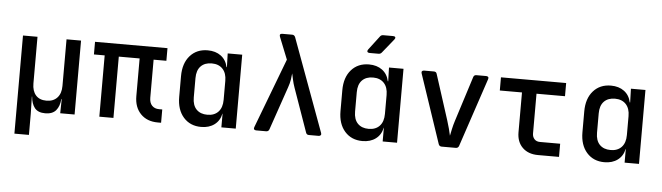

<svg xmlns="http://www.w3.org/2000/svg" viewBox="-55 -1014 4909 1423"><g transform="rotate(5 2400.0 -302.5)"><path d="M85 180V-550H193V-203Q193 -147 220.5 -115.5Q248 -84 300 -84Q351 -84 380 -115.5Q409 -147 409 -203V-550H517V0H410L412 -105H409Q405 -52 379 -21Q353 10 299 10Q245 10 220.5 -21Q196 -52 192 -105H190L193 23V180Z M1136 5Q1056 5 1008.5 -44Q961 -93 961 -176V-456H806V0H701V-456H621V-550H1160V-456H1065V-173Q1065 -135 1084.5 -114.5Q1104 -94 1137 -94H1161V5Z M1459 10Q1377 10 1327.5 -46Q1278 -102 1278 -197V-352Q1278 -448 1327.5 -504Q1377 -560 1459 -560Q1518 -560 1557.5 -530.5Q1597 -501 1608 -448H1611L1608 -550H1716V0H1609V-102H1608Q1597 -49 1557.5 -19.5Q1518 10 1459 10ZM1497 -84Q1549 -84 1578.5 -115.5Q1608 -147 1608 -205V-346Q1608 -403 1578.5 -434.5Q1549 -466 1497 -466Q1445 -466 1415.5 -435.5Q1386 -405 1386 -347V-203Q1386 -145 1415.5 -114.5Q1445 -84 1497 -84Z M1868 0Q1857 0 1852.5 -6.5Q1848 -13 1852 -23L2049 -542L1983 -707Q1975 -730 1999 -730H2072Q2088 -730 2095 -714L2349 -23Q2353 -13 2348 -6.5Q2343 0 2333 0H2260Q2243 0 2238 -16L2124 -339Q2113 -370 2107 -398.5Q2101 -427 2097 -444Q2096 -427 2091.5 -398.5Q2087 -370 2076 -339L1965 -16Q1959 0 1942 0Z M2655 -645Q2643 -645 2639 -652Q2635 -659 2642 -669L2721 -773Q2729 -785 2745 -785H2818Q2831 -785 2834.5 -778Q2838 -771 2830 -761L2746 -657Q2737 -645 2722 -645ZM2659 10Q2577 10 2527.5 -46Q2478 -102 2478 -197V-352Q2478 -448 2527.5 -504Q2577 -560 2659 -560Q2718 -560 2757.5 -530.5Q2797 -501 2808 -448H2811L2808 -550H2916V0H2809V-102H2808Q2797 -49 2757.5 -19.5Q2718 10 2659 10ZM2697 -84Q2749 -84 2778.5 -115.5Q2808 -147 2808 -205V-346Q2808 -403 2778.5 -434.5Q2749 -466 2697 -466Q2645 -466 2615.5 -435.5Q2586 -405 2586 -347V-203Q2586 -145 2615.5 -114.5Q2645 -84 2697 -84Z M3248 0Q3231 0 3225 -16L3053 -527Q3049 -538 3054 -544Q3059 -550 3069 -550H3142Q3160 -550 3164 -534L3272 -198Q3282 -167 3290 -136.5Q3298 -106 3302 -86Q3306 -106 3312.5 -136.5Q3319 -167 3329 -198L3436 -534Q3441 -550 3458 -550H3531Q3542 -550 3546.5 -544Q3551 -538 3547 -527L3376 -16Q3370 0 3353 0Z M3965 0Q3892 0 3849 -42Q3806 -84 3806 -156V-452H3641V-550H4126V-452H3914V-157Q3914 -131 3929 -114.5Q3944 -98 3970 -98H4121V0Z M4459 10Q4377 10 4327.5 -46Q4278 -102 4278 -197V-352Q4278 -448 4327.5 -504Q4377 -560 4459 -560Q4518 -560 4557.5 -530.5Q4597 -501 4608 -448H4611L4608 -550H4716V0H4609V-102H4608Q4597 -49 4557.5 -19.5Q4518 10 4459 10ZM4497 -84Q4549 -84 4578.5 -115.5Q4608 -147 4608 -205V-346Q4608 -403 4578.5 -434.5Q4549 -466 4497 -466Q4445 -466 4415.5 -435.5Q4386 -405 4386 -347V-203Q4386 -145 4415.5 -114.5Q4445 -84 4497 -84Z"/></g></svg>

Font: Pitagon Sans Mono SemiBold
Style: Regular
Weight: 600
Monospace: yes
Designer: Travis Tran
Foundry: Pitagon
Version: Version 1.001; ttfautohint (v1.8.4.7-5d5b);gftools[0.9.26]